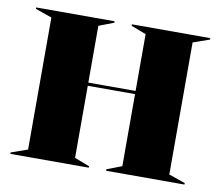

<svg xmlns="http://www.w3.org/2000/svg" viewBox="-62 -582 755 656"><g transform="rotate(10 315.0 -254.0)"><path d="M13 -5 70 -25V-483L13 -503V-508H285V-503L233 -483V-286H397V-483L345 -503V-508H617V-503L560 -483V-25L617 -5V0H345V-5L397 -25V-275H233V-25L285 -5V0H13Z"/></g></svg>

Font: Nyght Serif Bold
Style: Regular
Weight: 700
Designer: Maksym Kobuzan
Version: Version 0.410